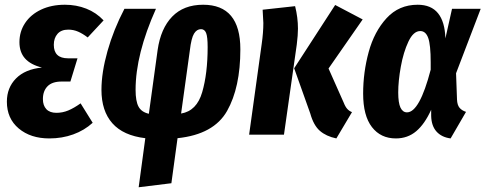

<svg xmlns="http://www.w3.org/2000/svg" viewBox="-20 -568 2048 810"><path d="M9 -139Q9 -198 47.5 -237Q86 -276 157 -283Q109 -295 85.5 -321.5Q62 -348 62 -390Q62 -435 86 -471Q110 -507 153.5 -527.5Q197 -548 254 -548Q302 -548 344 -531.5Q386 -515 417 -482L350 -410Q329 -426 309.5 -434.5Q290 -443 268 -443Q238 -443 222.5 -425Q207 -407 207 -379Q207 -322 267 -322H307L277 -224H240Q200 -224 180.5 -204Q161 -184 161 -150Q161 -123 175.5 -107.5Q190 -92 218 -92Q244 -92 268 -102Q292 -112 320 -132L371 -50Q336 -18 289 -1Q242 16 188 16Q109 16 59 -26Q9 -68 9 -139Z M994 -360Q994 -199 938 -100Q882 -1 729 15L703 205L565 222L593 15Q500 4 454 -48Q408 -100 408 -189Q408 -262 433.5 -352.5Q459 -443 505 -531H638Q552 -339 552 -189Q552 -141 564.5 -118Q577 -95 608 -88L645 -357Q658 -448 706.5 -498Q755 -548 837 -548Q994 -548 994 -360ZM781 -356 744 -89Q810 -100 833 -179Q856 -258 856 -369Q856 -413 849.5 -429Q843 -445 828 -445Q810 -445 798.5 -426Q787 -407 781 -356Z M1289 -89 1221 -280 1394 -547 1510 -486 1366 -279 1430 -135Q1437 -117 1445.5 -108Q1454 -99 1465 -95L1399 16Q1356 7 1329.5 -16Q1303 -39 1289 -89ZM1084 -382Q1091 -431 1091 -471Q1091 -479 1088 -527L1225 -542Q1237 -494 1237 -447Q1237 -420 1232 -380L1178 0H1031Z M1859 -406 1887 -531H2008L1904 -259L1908 -148Q1909 -125 1918.5 -113.5Q1928 -102 1946 -96L1881 16Q1843 11 1821.5 -13Q1800 -37 1799 -79V-105Q1772 -45 1736 -14.5Q1700 16 1650 16Q1586 16 1549 -32Q1512 -80 1512 -173Q1512 -263 1535.5 -349Q1559 -435 1611 -491.5Q1663 -548 1742 -548Q1799 -548 1828 -512Q1857 -476 1859 -406ZM1660 -178Q1660 -134 1669.5 -114Q1679 -94 1697 -94Q1750 -94 1797 -274V-305Q1797 -379 1786.5 -408Q1776 -437 1753 -437Q1724 -437 1703 -392.5Q1682 -348 1671 -287Q1660 -226 1660 -178Z"/></svg>

Font: Fira Sans Extra Condensed
Style: Bold Italic
Weight: 700
Width: 3
Italic angle: -8°
Designer: Carrois Corporate & Edenspiekermann AG
Foundry: Carrois Corporate GbR & Edenspiekermann AG
Version: Version 4.203